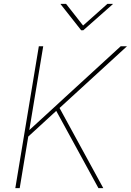

<svg xmlns="http://www.w3.org/2000/svg" viewBox="-20 -965 671 985"><path d="M122.1 -261.7 116.7 -285.2Q151.4 -316.9 183.1 -345.9Q214.8 -375 246.6 -404.1Q278.3 -433.1 312.5 -464.8L599.1 -727.5H631.3L278.3 -404.3L271.5 -398.9ZM58.6 0 179.2 -727.5H201.7L158.7 -468.8L128.9 -289.1L126.5 -273.4L81.1 0ZM484.9 0 264.6 -403.3 282.7 -416 509.8 0ZM318.8 -945.3 406.2 -834 531.2 -945.3H558.6V-943.4L407.2 -809.6H396.5L291 -943.4L291.5 -945.3Z"/></svg>

Font: Inter 20pt Thin
Style: Italic
Weight: 250
Italic angle: -9.3988°
Version: Version 4.001;git-66647c0bb